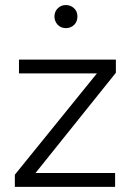

<svg xmlns="http://www.w3.org/2000/svg" viewBox="-20 -724 510 744"><path d="M426 0H37.5V-47L355.5 -439.5H53.5V-493H429V-442L117.5 -53.5H426ZM235.5 -615Q215.5 -615 203.2 -628.5Q191 -642 191 -660Q191 -679 203.8 -691.8Q216.5 -704.5 235.5 -704.5Q253 -704.5 266.5 -692.5Q280 -680.5 280 -660Q280 -639.5 266.8 -627.2Q253.5 -615 235.5 -615Z"/></svg>

Font: Acari Sans Neue
Style: Regular
Weight: 400
Designer: Alfredo Marco Pradil (font), Cristiano Sobral (main changes)
Foundry: Hanken Design Co. (font), Cristiano Sobral (main changes)
Version: Version 2.459;March 19, 2022;FontCreator 14.0.0.2808 64-bit;